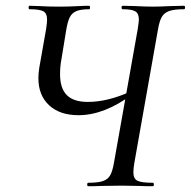

<svg xmlns="http://www.w3.org/2000/svg" viewBox="-20 -645 661 665"><path d="M286 -12Q320 -12 337 -18Q354 -24 362 -38.5Q370 -53 375 -83L457 -544Q461 -570 461 -577Q461 -598 449 -605.5Q437 -613 405 -613Q401 -613 401 -619Q401 -625 405 -625L447 -624Q485 -622 508 -622Q533 -622 573 -624L617 -625Q621 -625 621 -619Q621 -613 617 -613Q584 -613 566.5 -607Q549 -601 540.5 -586.5Q532 -572 527 -542L445 -79Q442 -61 442 -48Q442 -26 456 -19Q470 -12 509 -12Q513 -12 513 -6Q513 0 509 0Q479 0 462 -1L401 -2L331 -1Q315 0 286 0Q282 0 282 -6Q282 -12 286 -12ZM113 -374Q113 -391 116 -410L140 -546Q143 -566 143 -577Q143 -599 130 -606Q117 -613 82 -613Q79 -613 79 -619Q79 -625 82 -625L115 -624Q147 -622 185 -622Q218 -622 256 -624Q269 -625 289 -625Q292 -625 292 -619Q292 -613 289 -613Q260 -613 244.5 -606.5Q229 -600 221.5 -585Q214 -570 209 -539L193 -441Q188 -416 188 -388Q188 -339 211.5 -315.5Q235 -292 284 -292Q353 -292 432 -328L438 -318Q341 -246 252 -246Q187 -246 150 -280.5Q113 -315 113 -374Z"/></svg>

Font: Cormorant Garamond Medium
Style: Italic
Weight: 500
Italic angle: -10°
Designer: Christian Thalmann (Catharsis Fonts)
Foundry: Catharsis Fonts
Version: Version 4.000